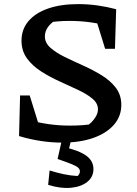

<svg xmlns="http://www.w3.org/2000/svg" viewBox="-20 -685 669 937"><path d="M283 11Q232 11 179 3Q126 -5 73 -21L122 -99Q169 -86 219 -79Q269 -72 320 -72Q351 -72 381.5 -74Q412 -76 443 -82L399 -68Q413 -75 426 -88Q439 -101 448.5 -117.5Q458 -134 458 -152Q458 -181 431 -203.5Q404 -226 361.5 -246Q319 -266 271.5 -287.5Q224 -309 181.5 -336Q139 -363 112 -399.5Q85 -436 85 -487Q85 -542 119 -582Q153 -622 215 -643.5Q277 -665 362 -665Q409 -665 455.5 -658.5Q502 -652 547 -640L514 -557Q467 -570 418.5 -576.5Q370 -583 319 -583Q289 -583 259.5 -580.5Q230 -578 201 -573L252 -587Q227 -572 213 -551.5Q199 -531 199 -507Q199 -476 226 -452Q253 -428 295 -407.5Q337 -387 385 -365.5Q433 -344 475.5 -318Q518 -292 545 -257Q572 -222 572 -173Q572 -117 535.5 -75.5Q499 -34 434 -11.5Q369 11 283 11ZM187 -19 73 -21 78 -219H125ZM493 -447 433 -641 547 -640 541 -447ZM215 217 222 147Q258 158 290.5 165Q323 172 358 174Q364 170 367 163.5Q370 157 370 151Q370 141 361 133Q352 125 328.5 115.5Q305 106 261 91L289 32Q368 50 402 75.5Q436 101 436 140Q436 179 405.5 203Q375 227 325 231.5Q275 236 215 217ZM285 -15H330L305 91H261Z"/></svg>

Font: Piazzolla 24pt SemiBold
Style: Regular
Weight: 600
Designer: Juan Pablo del Peral
Foundry: Huerta Tipografica
Version: Version 2.005